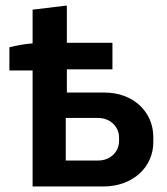

<svg xmlns="http://www.w3.org/2000/svg" viewBox="-20 -675 604 695"><path d="M98 -640V-518C69 -516 38 -510 14 -504V-420H98V0H354C460 0 535 -69 535 -161V-178C535 -271 462 -340 358 -340H222V-424H387V-520H222V-655ZM218 -94V-248H336C378 -248 411 -217 411 -177V-165C411 -124 378 -94 336 -94Z"/></svg>

Font: Fixel Display SemiBold
Style: Regular
Weight: 600
Designer: AlfaBravo + MacPaw
Foundry: Kyrylo Tkachov, Marchela Mozhyna, Serhii Makarenko, Maria Weinstein, Zakhar Kryvoshyya
Version: Version 1.211